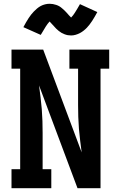

<svg xmlns="http://www.w3.org/2000/svg" viewBox="-20 -998 640 1018"><path d="M41 0V-101H87V-634H41V-735H209L413 -190Q409 -221 405 -252.5Q401 -284 398.5 -315.5Q396 -347 395 -378.5Q394 -410 394 -441V-634H348V-735H559V-634H513V0H391L187 -545Q191 -514 195 -482.5Q199 -451 201.5 -419.5Q204 -388 205 -356.5Q206 -325 206 -294V-101H252V0ZM357 -810Q348 -810 339.5 -811.5Q331 -813 322 -816.5Q313 -820 306 -824Q299 -828 291.5 -834Q284 -840 277.5 -846.5Q271 -853 266 -859Q261 -865 254 -872Q247 -879 243 -884Q237 -877 232.5 -871.5Q228 -866 222.5 -857Q217 -848 210.5 -837Q204 -826 196 -813L104 -854Q111 -868 118 -879.5Q125 -891 131.5 -901.5Q138 -912 145 -920.5Q152 -929 159 -936.5Q166 -944 176 -952.5Q186 -961 196.5 -966.5Q207 -972 219 -975Q231 -978 243 -978Q252 -978 260.5 -976.5Q269 -975 278 -972Q287 -969 294 -965Q301 -961 308.5 -954.5Q316 -948 322.5 -942Q329 -936 334 -930Q339 -924 345.5 -917Q352 -910 357 -905Q363 -911 367.5 -917Q372 -923 377.5 -931.5Q383 -940 389.5 -951Q396 -962 404 -976L496 -934Q489 -921 482 -909Q475 -897 468.5 -887Q462 -877 455 -868Q448 -859 441 -851.5Q434 -844 424 -836Q414 -828 403.5 -822.5Q393 -817 381 -813.5Q369 -810 357 -810Z"/></svg>

Font: Iosevka Slab Extended
Style: Bold
Weight: 700
Width: 7
Monospace: yes
Designer: Belleve Invis
Foundry: Belleve Invis
Version: Version 11.1.0; ttfautohint (v1.8.3)